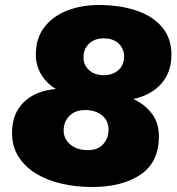

<svg xmlns="http://www.w3.org/2000/svg" viewBox="-20 -733 705 766"><path d="M347 13Q284 13 226.5 0Q169 -13 124.5 -40Q80 -67 54 -107.5Q28 -148 28 -203Q28 -280 75 -325.5Q122 -371 203 -378Q167 -399 145 -435Q123 -471 123 -515Q123 -580 156.5 -624Q190 -668 247 -690.5Q304 -713 374 -713Q457 -713 522.5 -691.5Q588 -670 626 -625.5Q664 -581 664 -515Q664 -445 624 -399.5Q584 -354 512 -338Q559 -316 586.5 -279Q614 -242 614 -189Q614 -86 541 -36.5Q468 13 347 13ZM395 -433Q429 -433 452 -453Q475 -473 475 -508Q475 -539 453 -559.5Q431 -580 394 -580Q357 -580 335 -558.5Q313 -537 313 -503Q313 -474 335 -453.5Q357 -433 395 -433ZM330 -134Q370 -134 391.5 -157.5Q413 -181 413 -216Q413 -251 387.5 -272.5Q362 -294 319 -294Q281 -294 257.5 -271Q234 -248 234 -213Q234 -178 261 -156Q288 -134 330 -134Z"/></svg>

Font: Prodigy Sans ExtraBold
Style: Italic
Weight: 800
Italic angle: -13°
Designer: Wei Huang
Foundry: Wei Huang
Version: Version 1.003; ttfautohint (v1.8.3)